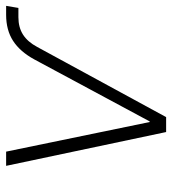

<svg xmlns="http://www.w3.org/2000/svg" viewBox="12 -574 562 627"><g transform="rotate(-90 293.5 -261.0)"><path d="M175.3 0 64.9 -522.5H111.3L208 -53.7H210L412.6 -430.7Q438 -477.1 473.1 -499.8Q508.3 -522.5 558.1 -522.5H587.4L580.6 -482.4H550.3Q517.1 -482.4 493.4 -467.3Q469.7 -452.1 453.1 -420.9L224.1 0Z"/></g></svg>

Font: Inter 28pt ExtraLight
Style: Italic
Weight: 250
Italic angle: -9.3988°
Designer: Rasmus Andersson
Foundry: rsms
Version: Version 4.001;git-66647c0bb